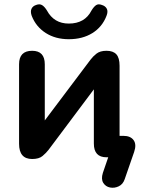

<svg xmlns="http://www.w3.org/2000/svg" viewBox="-20 -734 679 896"><path d="M301 -551Q239 -551 193.5 -580Q148 -609 128 -660Q121 -680 127 -693Q133 -706 149 -711Q165 -717 176.5 -710Q188 -703 199 -685Q232 -624 301 -624Q376 -624 407 -685Q418 -703 428.5 -710Q439 -717 455 -711Q472 -706 478.5 -693Q485 -680 477 -660Q457 -608 411 -579.5Q365 -551 301 -551ZM562 102Q554 126 534 135.5Q514 145 493.5 141Q473 137 462 119.5Q451 102 460 73L485 0H477Q418 0 418 -64V-317L206 -34Q195 -20 178.5 -6Q162 8 130 8Q69 8 69 -63V-434Q69 -497 130 -497Q189 -497 189 -434V-172L402 -455Q413 -470 430 -483.5Q447 -497 477 -497Q508 -497 523 -480.5Q538 -464 538 -427V-100H556Q589 -100 603.5 -80Q618 -60 606 -25Z"/></svg>

Font: Chiron GoRound TC SB
Style: Regular
Weight: 500
Designer: Ryoko NISHIZUKA 西塚涼子 (kana, bopomofo & ideographs); Paul D. Hunt (Latin, Greek & Cyrillic); Sandoll Communications 산돌커뮤니
Foundry: Adobe
Version: Version 1.000;hotconv 1.1.1;makeotfexe 2.6.0